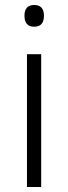

<svg xmlns="http://www.w3.org/2000/svg" viewBox="-20 -842 273 769"><path d="M117 -822Q156 -822 156 -779Q156 -735 117 -735Q78 -735 78 -779Q78 -822 117 -822ZM145 -625V-93H88V-625Z"/></svg>

Font: Noto Sans Kannada UI Light
Style: Regular
Weight: 300
Designer: Jelle Bosma - Monotype Design Team
Foundry: Monotype Imaging Inc.
Version: Version 2.005; ttfautohint (v1.8.4.7-5d5b)